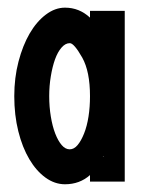

<svg xmlns="http://www.w3.org/2000/svg" viewBox="-20 -474 369 499"><path d="M17.1 -224.1Q17.1 -272 28.1 -314Q39.1 -356 57.1 -387Q75.2 -418 99.1 -436Q123 -454.1 148.9 -454.1Q186 -454.1 213.9 -428.2V-445.8H304.2V-2H213.9V-19Q187 4.9 148.9 4.9Q122.1 4.9 98.1 -12.5Q74.2 -29.8 56.2 -60.3Q38.1 -90.8 27.6 -132.8Q17.1 -174.8 17.1 -224.1ZM107.9 -224.1Q107.9 -196.3 112.1 -171.1Q116.2 -146 123.5 -127Q130.9 -107.9 140.4 -96.9Q149.9 -85.9 161.1 -85.9Q172.4 -85.9 181.6 -96.9Q190.9 -107.9 198.5 -127Q206.1 -146 210 -170.9Q213.9 -195.8 213.9 -224.1Q213.9 -288.1 193.8 -324.2Q172.4 -361.8 161.6 -361.8Q161.6 -361.8 161.1 -361.8Q149.9 -361.8 139.9 -350.3Q129.9 -338.9 123 -319.8Q116.2 -300.8 112.1 -275.9Q107.9 -251 107.9 -224.1ZM247.1 -66.9H250L248 -67.9Q248 -66.9 247.1 -66.9Z"/></svg>

Font: Fundamental  Brigade Condensed
Style: Regular
Weight: 400
Width: 3
Designer: Peter Wiegel, original typeface by Carl Albert Fahrenwaldt 1901
Foundry: Peter Wiegel
Version: Version 0.000 2012 initial release